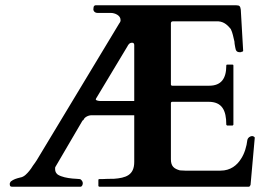

<svg xmlns="http://www.w3.org/2000/svg" viewBox="-20 -708 1026 728"><path d="M25 0H285C291.2 0 294 -7.9 294 -14C294 -19.8 287.4 -29 282 -29C275 -30 266 -30 255 -31C234.5 -33 213.6 -36.9 199 -46C193 -51 189 -57 189 -66V-70C189 -72 189 -74 190 -75L293 -251C294 -251 295 -252 297 -254C300 -263.1 314.3 -271 327 -271H489V-94C489 -43.7 457.2 -33.3 411 -30C396 -30 382 -30 368 -29H357C355 -29 354 -28 353 -27V-3C354 -1 355 0 357 0H923C925 0 927 -1 927 -2C929 -4 929 -6 930 -7L946 -186C946 -189 939.1 -192 937 -192C927.1 -192 919.8 -185.4 918 -178C915.2 -152.7 907 -125.5 894 -106C879.1 -81.8 854.4 -61 816 -61H682C675 -61 669 -62 662 -62C640 -68.3 628 -77.3 628 -104V-317C628 -320 630 -322 633 -322H771C822 -322 838 -289.5 838 -236C838 -235 838 -234 839 -234C840 -232 841 -232 842 -232H861C862 -232 863 -232 863 -233C865 -234 865 -235 865 -236V-459C865 -462 864 -463 861 -463H842C839 -463 838 -462 838 -459C838 -410.8 819.3 -383 773 -383H633C630 -383 628 -385 628 -388V-621C629 -625 631 -627 635 -627H809C831.1 -625 844.1 -611.1 855 -598C862.3 -583.4 864.5 -567.8 869 -550C869 -542 871 -535 872 -528C874 -516.2 877 -510 890 -510C892 -510 895 -510 897 -512C901 -512 902 -514 902 -515L893 -671C891.1 -684.2 888.9 -688 875 -688H343C339 -688 337 -686 335 -682C335 -678 334 -675 334 -673C334 -665.1 340.6 -659 350 -659H400C416.3 -659 437 -649.2 437 -633C438 -629 436 -624 432 -619L119 -100C114 -93 110 -86 105 -80C100 -72 96 -66 91 -60C82.9 -50.3 71.8 -37.1 57 -35C41.6 -31.2 31.9 -28.2 21 -20C19 -17 17 -14 17 -11C17 -4.2 18.2 0 25 0ZM489 -537V-325H359C348 -326 343 -328 343 -332C344 -333 344 -333 344 -334L463 -532C466.5 -538.9 470.9 -546 481 -546C486.1 -546 489 -543.1 489 -537Z"/></svg>

Font: fbb
Style: Bold
Weight: 400
Designer: David J. Perry, Michael Sharpe
Version: Version 1.045